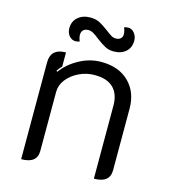

<svg xmlns="http://www.w3.org/2000/svg" viewBox="-106 -774 761 867"><g transform="rotate(15 275.0 -340.5)"><path d="M73 -443Q73 -509 144 -509V-443Q136 -435 124 -419L128 -414Q159 -456 208 -482.5Q257 -509 310 -509Q392 -509 439.5 -462Q487 -415 487 -338V-50Q487 9 413 9V-333Q413 -386 384 -415Q355 -444 296 -444Q258 -444 223.5 -427.5Q189 -411 168 -384Q147 -357 147 -326V-50Q147 -20 128.5 -5.5Q110 9 73 9ZM130 -619Q130 -651 152.5 -670.5Q175 -690 210 -690Q235 -690 253 -681Q271 -672 296 -653Q313 -640 323 -634Q333 -628 344 -628Q359 -628 367 -635.5Q375 -643 375 -655Q375 -670 368 -686Q375 -690 387 -690Q404 -690 416 -675Q428 -660 428 -640Q428 -607 406.5 -588Q385 -569 350 -569Q328 -569 310.5 -578Q293 -587 268 -606Q251 -620 239 -626.5Q227 -633 216 -633Q201 -633 192.5 -625Q184 -617 184 -603Q184 -589 191 -573Q183 -569 172 -569Q154 -569 142 -583.5Q130 -598 130 -619Z"/></g></svg>

Font: K2D Light
Style: Regular
Weight: 300
Designer: Katatrad Aksorn Co.,Ltd.
Foundry: Cadson Demak Co.,Ltd.
Version: Version 1.000; ttfautohint (v1.6)